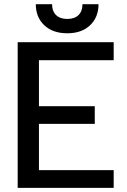

<svg xmlns="http://www.w3.org/2000/svg" viewBox="-20 -902 611 922"><path d="M303.2 -742.2Q233.4 -742.2 192.6 -780.8Q151.9 -819.3 151.9 -881.8H230Q230 -848.1 249.3 -829.6Q268.6 -811 303.2 -811Q337.9 -811 356.9 -829.6Q376 -848.1 376 -881.8H453.1Q453.1 -819.3 412.6 -780.8Q372.1 -742.2 303.2 -742.2ZM64.9 0V-699.2H525.9V-612.8H167V-392.1H435.1V-307.1H167V-85H525.9V0Z"/></svg>

Font: Prompt
Style: Regular
Weight: 400
Designer: Katatrad Team
Foundry: CadsonDemak
Version: Version 1.000;PS 001.000;hotconv 1.0.88;makeotf.lib2.5.64775